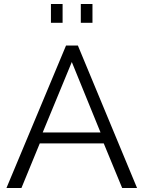

<svg xmlns="http://www.w3.org/2000/svg" viewBox="-20 -937 716 957"><path d="M233.9 -823.2V-917H292V-823.2ZM382.8 -823.2V-917H440.9V-823.2ZM309.1 -710H368.2L663.1 0H588.9L497.1 -222.2H178.2L86.9 0H12.2ZM481 -276.9 337.9 -627.9 192.9 -276.9Z"/></svg>

Font: Rawline
Style: Regular
Weight: 400
Designer: Matt McInerney, Pablo Impallari, Rodrigo Fuenzalida
Foundry: Matt McInerney, Pablo Impallari, Rodrigo Fuenzalida
Version: Version 4.020;PS 004.020;hotconv 1.0.88;makeotf.lib2.5.64775